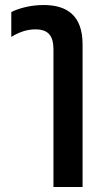

<svg xmlns="http://www.w3.org/2000/svg" viewBox="-20 -548 414 765"><path d="M193 197H309V-371C309 -488 245 -528 154 -528C95 -528 49 -512 25 -500V-401C53 -418 84 -431 121 -431C171 -431 193 -407 193 -351Z"/></svg>

Font: Noto Sans Thai UI Cond SemBd
Style: Regular
Weight: 600
Width: 3
Designer: Monotype Design Team
Foundry: Monotype Imaging Inc.
Version: Version 2.000